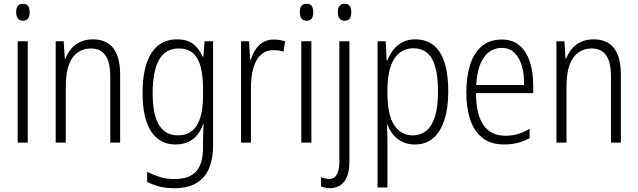

<svg xmlns="http://www.w3.org/2000/svg" viewBox="-20 -750 3356 1010"><path d="M126 -533V0H73V-533ZM100 -730Q121 -730 128.5 -717.5Q136 -705 136 -686Q136 -666 128.5 -653.5Q121 -641 100 -641Q82 -641 73.5 -653.5Q65 -666 65 -686Q65 -706 73 -718Q81 -730 100 -730Z M469 -543Q539 -543 575.5 -497Q612 -451 612 -358V0H560V-348Q560 -423 534.5 -459Q509 -495 459 -495Q398 -495 362 -447Q326 -399 326 -291V0H273V-533H315L321 -441H324Q335 -470 354 -493Q373 -516 402 -529.5Q431 -543 469 -543Z M911 -543Q964 -543 995 -519.5Q1026 -496 1046 -452H1050L1056 -533H1101V15Q1101 83 1080.5 133.5Q1060 184 1015 212Q970 240 897 240Q852 240 818 231Q784 222 754 207V154Q788 171 822.5 181.5Q857 192 895 192Q977 192 1012.5 151Q1048 110 1048 27V-1Q1048 -25 1049 -46Q1050 -67 1051 -97H1048Q1030 -44 993.5 -17Q957 10 902 10Q821 10 775.5 -58Q730 -126 730 -261Q730 -399 776.5 -471Q823 -543 911 -543ZM921 -495Q849 -495 816 -434Q783 -373 783 -260Q783 -147 816.5 -92.5Q850 -38 915 -38Q954 -38 979.5 -54Q1005 -70 1020 -98.5Q1035 -127 1041.5 -164.5Q1048 -202 1048 -245V-283Q1048 -349 1036 -396.5Q1024 -444 996 -469.5Q968 -495 921 -495Z M1420 -542Q1437 -542 1451.5 -539.5Q1466 -537 1480 -533L1471 -478Q1458 -483 1446 -484.5Q1434 -486 1417 -486Q1378 -486 1351.5 -461Q1325 -436 1312.5 -391.5Q1300 -347 1300 -287V0H1248V-533H1290L1296 -437H1300Q1314 -485 1344.5 -513.5Q1375 -542 1420 -542Z M1618 -533V0H1565V-533ZM1592 -730Q1613 -730 1620.5 -717.5Q1628 -705 1628 -686Q1628 -666 1620.5 -653.5Q1613 -641 1592 -641Q1574 -641 1565.5 -653.5Q1557 -666 1557 -686Q1557 -706 1565 -718Q1573 -730 1592 -730Z M1718 240Q1704 240 1692 237.5Q1680 235 1669 231V182Q1680 187 1690.5 189Q1701 191 1711 191Q1740 191 1752.5 167Q1765 143 1765 99V-533H1818V101Q1818 149 1805 180Q1792 211 1769.5 225Q1747 239 1718 240ZM1757 -686Q1757 -706 1765 -718Q1773 -730 1792 -730Q1813 -730 1820.5 -717.5Q1828 -705 1828 -686Q1828 -666 1820.5 -653.5Q1813 -641 1792 -641Q1774 -641 1765.5 -653.5Q1757 -666 1757 -686Z M2165 -543Q2251 -543 2294.5 -474Q2338 -405 2338 -269Q2338 -181 2317.5 -118.5Q2297 -56 2258.5 -23Q2220 10 2163 10Q2109 10 2072 -19Q2035 -48 2018 -95H2015Q2017 -67 2017.5 -43Q2018 -19 2018 3V236H1966V-533H2009L2014 -433H2018Q2031 -466 2051.5 -491Q2072 -516 2100.5 -529.5Q2129 -543 2165 -543ZM2155 -496Q2089 -496 2053.5 -440Q2018 -384 2018 -275V-263Q2018 -145 2054 -91.5Q2090 -38 2150 -38Q2193 -38 2223 -62.5Q2253 -87 2268.5 -138Q2284 -189 2284 -268Q2284 -385 2252.5 -440.5Q2221 -496 2155 -496Z M2620 -542Q2678 -542 2714.5 -509.5Q2751 -477 2768 -422.5Q2785 -368 2785 -301V-260H2484Q2484 -150 2522.5 -93Q2561 -36 2638 -36Q2672 -36 2701.5 -44Q2731 -52 2766 -72V-23Q2736 -7 2703 1.5Q2670 10 2632 10Q2559 10 2515 -27Q2471 -64 2452 -125.5Q2433 -187 2433 -262Q2433 -346 2453 -409Q2473 -472 2514.5 -507Q2556 -542 2620 -542ZM2620 -498Q2562 -498 2526.5 -449.5Q2491 -401 2485 -303H2737Q2738 -358 2725.5 -402Q2713 -446 2686.5 -472Q2660 -498 2620 -498Z M3103 -543Q3173 -543 3209.5 -497Q3246 -451 3246 -358V0H3194V-348Q3194 -423 3168.5 -459Q3143 -495 3093 -495Q3032 -495 2996 -447Q2960 -399 2960 -291V0H2907V-533H2949L2955 -441H2958Q2969 -470 2988 -493Q3007 -516 3036 -529.5Q3065 -543 3103 -543Z"/></svg>

Font: Noto Sans Bengali Condensed Light
Style: Regular
Weight: 300
Width: 3
Designer: Jelle Bosma - Monotype Design Team
Foundry: Monotype Imaging Inc.
Version: Version 2.003